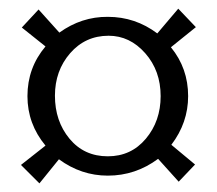

<svg xmlns="http://www.w3.org/2000/svg" viewBox="-20 -528 505 447"><path d="M107.9 -305.2Q107.9 -246.1 141.8 -205.1Q175.8 -164.1 231 -164.1Q285.2 -164.1 319.6 -205.1Q354 -246.1 354 -304.2Q354 -363.3 318.1 -404.1Q282.2 -444.8 232.9 -444.8Q178.7 -444.8 143.3 -404.1Q107.9 -363.3 107.9 -305.2ZM231 -119.1Q168.9 -119.1 117.2 -157.2L71.8 -101.1L28.8 -144L85.9 -189Q43.9 -239.7 43.9 -304.2Q43.9 -370.1 85.9 -419.9L30.8 -463.9L69.8 -505.9L118.2 -452.1Q169.9 -489.3 231 -488.8Q294.9 -488.8 346.2 -450.2L395 -507.8L436 -464.8L377.9 -418Q418 -369.1 418 -304.2Q418 -242.2 378.9 -190.9L434.1 -145L396 -105L348.1 -158.2Q295.4 -119.1 231 -119.1Z"/></svg>

Font: Linux Libertine O
Style: Regular
Weight: 400
Designer: Philipp H. Poll
Foundry: Philipp H. Poll
Version: Version 5.3.0